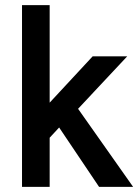

<svg xmlns="http://www.w3.org/2000/svg" viewBox="-20 -746 540 750"><path d="M285 -321 500 -16H367L211 -248L174 -208V-16H66V-726H174V-345L342 -526H477Z"/></svg>

Font: D2Coding
Style: Bold
Weight: 700
Monospace: yes
Designer: Yong-Rak Park; Jeong-Hwan Yoon; Sang-Min Lee;
Foundry: NHN Corporation
Version: Version 1.3.2; Build 20180524